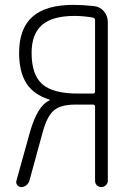

<svg xmlns="http://www.w3.org/2000/svg" viewBox="-20 -760 540 780"><path d="M108.4 -544.9Q108.4 -456.1 151.9 -418Q195.3 -379.9 295.9 -379.9H358.4Q366.2 -379.9 366.2 -388.7V-677.7Q366.2 -685.5 358.4 -688.5Q318.4 -695.3 282.2 -695.3Q193.4 -695.3 150.9 -658.7Q108.4 -622.1 108.4 -544.9ZM66.4 0Q56.6 0 50.3 -7.8Q43.9 -15.6 46.9 -26.4L100.6 -219.7Q131.8 -331.1 180.7 -351.6Q181.6 -351.6 181.6 -352.5Q181.6 -354.5 180.7 -355.5Q117.2 -375 87.4 -421.4Q57.6 -467.8 57.6 -544.9Q57.6 -643.6 111.8 -691.9Q166 -740.2 278.3 -740.2Q314.5 -740.2 361.3 -735.4Q386.7 -732.4 402.3 -713.9Q418 -695.3 418 -669.9V-25.4Q418 -15.6 410.2 -7.8Q402.3 0 391.6 0Q380.9 0 373.5 -7.3Q366.2 -14.6 366.2 -25.4V-326.2Q366.2 -335 358.4 -335H284.2Q225.6 -335 197.8 -310.5Q169.9 -286.1 152.3 -218.8L99.6 -26.4Q96.7 -15.6 87.4 -7.8Q78.1 0 66.4 0Z"/></svg>

Font: Rounded Mgen+ 1m light
Style: Regular
Weight: 200
Designer: [Source Han Sans]
Ryoko NISHIZUKA  (kana & ideographs); Paul D. Hunt (Latin, Greek & Cyrillic); Wenlong ZHANG  (bopomofo
Version: Version 1.059.20150602